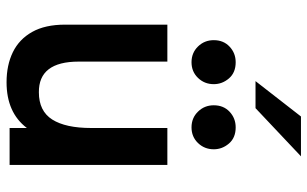

<svg xmlns="http://www.w3.org/2000/svg" viewBox="-200 -750 960 600"><g transform="rotate(90 280.0 -450.0)"><path d="M237 9.5Q183.5 9.5 143 -10.2Q102.5 -30 79.8 -70.5Q57 -111 57 -173.5V-493H172.5V-216Q172.5 -90.5 268.5 -91.5Q327 -91.5 353.5 -133.2Q380 -175 380 -255V-493H495.5V0H380V-54Q332 9.5 237 9.5ZM174.5 -568.5Q145 -568.5 125.2 -588.8Q105.5 -609 105.5 -638Q105.5 -668.5 125.8 -687.5Q146 -706.5 174.5 -706.5Q207 -706.5 225 -685.5Q243 -664.5 243 -638Q243 -609 223.5 -588.8Q204 -568.5 174.5 -568.5ZM378 -568.5Q348.5 -568.5 328.8 -588.8Q309 -609 309 -638Q309 -668.5 329.2 -687.5Q349.5 -706.5 378 -706.5Q410.5 -706.5 428.5 -685.5Q446.5 -664.5 446.5 -638Q446.5 -609 427 -588.8Q407.5 -568.5 378 -568.5ZM318 -768.5H233.5L344 -910.5H468.5Z"/></g></svg>

Font: Acari Sans Neue
Style: Bold
Weight: 700
Designer: Alfredo Marco Pradil (font), Cristiano Sobral (main changes)
Foundry: Hanken Design Co. (font), Cristiano Sobral (main changes)
Version: Version 2.459;March 19, 2022;FontCreator 14.0.0.2808 64-bit;